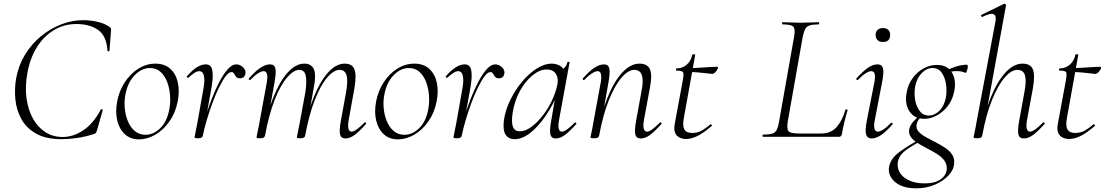

<svg xmlns="http://www.w3.org/2000/svg" viewBox="-20 -746 6024 1047"><path d="M316 13Q232 13 178.5 -16.5Q125 -46 97.5 -95Q70 -144 64 -202.5Q58 -261 68 -319Q81 -390 116.5 -448Q152 -506 203 -548Q254 -590 313.5 -613Q373 -636 433 -636Q474 -636 514 -626.5Q554 -617 577 -599Q584 -594 585 -590Q586 -586 585 -575L577 -470Q576 -466 571 -466Q566 -466 566 -470Q561 -551 514.5 -583Q468 -615 396 -615Q329 -615 273.5 -581.5Q218 -548 180.5 -487.5Q143 -427 129 -346Q116 -274 124.5 -211Q133 -148 159 -100.5Q185 -53 226.5 -26Q268 1 322 1Q380 1 435 -36Q490 -73 530 -149Q532 -152 537 -150Q542 -148 540 -145L510 -39Q506 -26 503.5 -22Q501 -18 492 -15Q445 0 399.5 6.5Q354 13 316 13Z M738 14Q692 14 661.5 -13.5Q631 -41 619.5 -88Q608 -135 619 -193Q630 -251 660.5 -297.5Q691 -344 734.5 -371.5Q778 -399 827 -399Q878 -399 909 -370.5Q940 -342 950 -295Q960 -248 949 -193Q937 -131 904 -84Q871 -37 827 -11.5Q783 14 738 14ZM773 -11Q817 -11 854 -47Q891 -83 903 -149Q910 -184 907.5 -223Q905 -262 892.5 -296.5Q880 -331 856.5 -353Q833 -375 798 -375Q753 -375 715.5 -337Q678 -299 665 -236Q657 -199 660 -160Q663 -121 676.5 -87Q690 -53 714.5 -32Q739 -11 773 -11Z M1086 -6 1076 -7Q1084 -50 1099 -102Q1114 -154 1134 -205.5Q1154 -257 1176.5 -300Q1199 -343 1222.5 -369Q1246 -395 1268 -395Q1281 -395 1293.5 -388Q1306 -381 1313.5 -369Q1321 -357 1318 -343Q1315 -330 1307.5 -324.5Q1300 -319 1289 -319Q1274 -319 1267.5 -327.5Q1261 -336 1256.5 -344.5Q1252 -353 1242 -353Q1227 -353 1209.5 -329Q1192 -305 1173 -266Q1154 -227 1137 -180.5Q1120 -134 1106.5 -88Q1093 -42 1086 -6ZM1061 8Q1048 8 1044.5 6.5Q1041 5 1041 2Q1041 -1 1046.5 -26.5Q1052 -52 1056 -74L1087 -249Q1096 -295 1094 -318Q1092 -341 1084.5 -349.5Q1077 -358 1068 -358Q1053 -358 1036.5 -346Q1020 -334 1007 -322Q1005 -320 1001 -323.5Q997 -327 999 -330Q1027 -362 1052.5 -378.5Q1078 -395 1103 -395Q1120 -395 1129.5 -383Q1139 -371 1140 -339.5Q1141 -308 1130 -249L1086 -6Q1084 8 1061 8Z M1863 9Q1840 9 1834.5 -12.5Q1829 -34 1839 -89L1868 -248Q1878 -307 1869.5 -336Q1861 -365 1832 -365Q1800 -365 1764 -323Q1728 -281 1696.5 -200.5Q1665 -120 1644 -6L1634 -7Q1654 -123 1689 -211.5Q1724 -300 1768 -349.5Q1812 -399 1860 -399Q1900 -399 1912.5 -368.5Q1925 -338 1913 -267L1881 -89Q1876 -58 1880.5 -43Q1885 -28 1897 -28Q1909 -28 1927 -41.5Q1945 -55 1967 -77Q1971 -81 1975 -77Q1979 -73 1975 -69Q1942 -32 1915.5 -11.5Q1889 9 1863 9ZM1399 8Q1386 8 1382.5 6.5Q1379 5 1379 2Q1379 -1 1384 -23.5Q1389 -46 1393 -68L1435 -297Q1445 -358 1418 -358Q1406 -358 1387 -346Q1368 -334 1346 -311Q1343 -307 1338.5 -311.5Q1334 -316 1338 -319Q1371 -357 1399.5 -376Q1428 -395 1453 -395Q1476 -395 1481.5 -373.5Q1487 -352 1477 -297L1425 -6Q1422 8 1399 8ZM1619 8Q1606 8 1602.5 6.5Q1599 5 1599 2Q1599 -1 1604.5 -26.5Q1610 -52 1614 -74L1646 -248Q1654 -307 1646.5 -336Q1639 -365 1612 -365Q1581 -365 1545 -323Q1509 -281 1477.5 -200.5Q1446 -120 1425 -6L1414 -7Q1434 -123 1469 -211.5Q1504 -300 1548 -349.5Q1592 -399 1640 -399Q1678 -399 1691.5 -368.5Q1705 -338 1691 -267L1644 -6Q1642 8 1619 8Z M2150 14Q2104 14 2073.5 -13.5Q2043 -41 2031.5 -88Q2020 -135 2031 -193Q2042 -251 2072.5 -297.5Q2103 -344 2146.5 -371.5Q2190 -399 2239 -399Q2290 -399 2321 -370.5Q2352 -342 2362 -295Q2372 -248 2361 -193Q2349 -131 2316 -84Q2283 -37 2239 -11.5Q2195 14 2150 14ZM2185 -11Q2229 -11 2266 -47Q2303 -83 2315 -149Q2322 -184 2319.5 -223Q2317 -262 2304.5 -296.5Q2292 -331 2268.5 -353Q2245 -375 2210 -375Q2165 -375 2127.5 -337Q2090 -299 2077 -236Q2069 -199 2072 -160Q2075 -121 2088.5 -87Q2102 -53 2126.5 -32Q2151 -11 2185 -11Z M2498 -6 2488 -7Q2496 -50 2511 -102Q2526 -154 2546 -205.5Q2566 -257 2588.5 -300Q2611 -343 2634.5 -369Q2658 -395 2680 -395Q2693 -395 2705.5 -388Q2718 -381 2725.5 -369Q2733 -357 2730 -343Q2727 -330 2719.5 -324.5Q2712 -319 2701 -319Q2686 -319 2679.5 -327.5Q2673 -336 2668.5 -344.5Q2664 -353 2654 -353Q2639 -353 2621.5 -329Q2604 -305 2585 -266Q2566 -227 2549 -180.5Q2532 -134 2518.5 -88Q2505 -42 2498 -6ZM2473 8Q2460 8 2456.5 6.5Q2453 5 2453 2Q2453 -1 2458.5 -26.5Q2464 -52 2468 -74L2499 -249Q2508 -295 2506 -318Q2504 -341 2496.5 -349.5Q2489 -358 2480 -358Q2465 -358 2448.5 -346Q2432 -334 2419 -322Q2417 -320 2413 -323.5Q2409 -327 2411 -330Q2439 -362 2464.5 -378.5Q2490 -395 2515 -395Q2532 -395 2541.5 -383Q2551 -371 2552 -339.5Q2553 -308 2542 -249L2498 -6Q2496 8 2473 8Z M2786 13Q2754 13 2737.5 -11Q2721 -35 2728 -91Q2736 -146 2762.5 -200.5Q2789 -255 2826.5 -300Q2864 -345 2906.5 -372Q2949 -399 2988 -399Q3006 -399 3023 -392.5Q3040 -386 3052 -371Q3064 -356 3066 -332L3028 -357Q3039 -359 3055 -373.5Q3071 -388 3074 -407Q3076 -410 3081.5 -409Q3087 -408 3086 -406L3028 -89Q3018 -28 3044 -28Q3056 -28 3074 -41.5Q3092 -55 3114 -77Q3117 -80 3121 -76Q3125 -72 3122 -69Q3089 -32 3062.5 -11.5Q3036 9 3010 9Q2987 9 2981.5 -12.5Q2976 -34 2986 -89L3010 -229L3026 -246Q2995 -172 2954.5 -113Q2914 -54 2870.5 -20.5Q2827 13 2786 13ZM2815 -30Q2844 -30 2875.5 -52.5Q2907 -75 2936.5 -112Q2966 -149 2988 -194Q3010 -239 3019 -283Q3027 -318 3011.5 -343Q2996 -368 2957 -367Q2921 -366 2882.5 -334Q2844 -302 2814.5 -248.5Q2785 -195 2775 -127Q2768 -80 2777 -55Q2786 -30 2815 -30Z M3474 9Q3450 9 3444.5 -12.5Q3439 -34 3449 -89L3478 -248Q3502 -365 3439 -365Q3406 -365 3369.5 -323Q3333 -281 3300.5 -200.5Q3268 -120 3247 -6L3236 -7Q3257 -123 3292 -211.5Q3327 -300 3372.5 -349.5Q3418 -399 3467 -399Q3510 -399 3524 -368.5Q3538 -338 3524 -267L3491 -89Q3486 -58 3491 -43Q3496 -28 3509 -28Q3520 -28 3538 -41.5Q3556 -55 3578 -77Q3581 -81 3585.5 -77Q3590 -73 3586 -69Q3553 -32 3526.5 -11.5Q3500 9 3474 9ZM3221 8Q3208 8 3204 6.5Q3200 5 3200 2Q3200 -1 3205.5 -24.5Q3211 -48 3215 -74L3256 -297Q3266 -358 3239 -358Q3227 -358 3208 -346Q3189 -334 3167 -311Q3164 -307 3159.5 -311.5Q3155 -316 3159 -319Q3192 -357 3220.5 -376Q3249 -395 3274 -395Q3297 -395 3302.5 -373.5Q3308 -352 3298 -297L3247 -6Q3245 8 3221 8Z M3721 12Q3703 12 3686.5 4.5Q3670 -3 3662 -20.5Q3654 -38 3659 -68L3703 -306Q3710 -344 3704.5 -352.5Q3699 -361 3669 -361Q3665 -361 3666 -367Q3667 -373 3670 -373Q3702 -373 3725.5 -394Q3749 -415 3755 -447Q3755 -450 3763.5 -450Q3772 -450 3771 -447L3709 -102Q3701 -60 3712 -40.5Q3723 -21 3754 -21Q3786 -21 3809.5 -35.5Q3833 -50 3854 -68Q3856 -70 3860 -66Q3864 -62 3862 -60Q3817 -21 3783.5 -4.5Q3750 12 3721 12ZM3863 -343Q3860 -343 3840 -345.5Q3820 -348 3793.5 -350.5Q3767 -353 3743 -353L3745 -375Q3768 -375 3799 -377Q3830 -379 3856 -380.5Q3882 -382 3888 -382Q3892 -382 3894 -380Q3896 -378 3895 -374Q3893 -366 3883 -354.5Q3873 -343 3863 -343Z M4141 0Q4138 0 4138 -6Q4138 -12 4141 -12Q4173 -12 4190 -17Q4207 -22 4215 -37Q4223 -52 4228 -81L4310 -544Q4318 -587 4306.5 -600Q4295 -613 4247 -613Q4245 -613 4245 -619Q4245 -625 4247 -625Q4267 -625 4291.5 -623.5Q4316 -622 4344 -622Q4373 -622 4399.5 -623.5Q4426 -625 4445 -625Q4447 -625 4447 -619Q4447 -613 4445 -613Q4413 -613 4395.5 -607.5Q4378 -602 4370.5 -587Q4363 -572 4357 -543L4276 -85Q4269 -43 4280 -30.5Q4291 -18 4338 -18H4458Q4512 -18 4543 -54Q4574 -90 4590 -147Q4590 -150 4596.5 -149Q4603 -148 4602 -145Q4594 -119 4585 -82.5Q4576 -46 4571 -15Q4568 0 4555 0Z M4733 9Q4711 9 4703.5 -11Q4696 -31 4707 -89L4748 -297Q4760 -358 4731 -358Q4719 -358 4700 -346Q4681 -334 4659 -311Q4656 -307 4651.5 -311.5Q4647 -316 4651 -319Q4685 -357 4712.5 -376Q4740 -395 4765 -395Q4789 -395 4795 -373.5Q4801 -352 4790 -297L4750 -89Q4744 -58 4749 -43Q4754 -28 4767 -28Q4778 -28 4797 -40Q4816 -52 4838 -75Q4842 -79 4846 -74.5Q4850 -70 4846 -67Q4813 -29 4785.5 -10Q4758 9 4733 9ZM4795 -517Q4776 -517 4765.5 -527Q4755 -537 4755 -556Q4755 -573 4765.5 -583Q4776 -593 4795 -593Q4814 -593 4824 -583Q4834 -573 4834 -556Q4834 -517 4795 -517Z M4976 281Q4922 281 4887 263.5Q4852 246 4837 218Q4822 190 4829 159Q4840 115 4885 82.5Q4930 50 4987 18L4994 26Q4969 41 4943.5 56.5Q4918 72 4899.5 91Q4881 110 4876 138Q4871 170 4887.5 196.5Q4904 223 4939 238.5Q4974 254 5023 254Q5079 254 5110 231.5Q5141 209 5143 175Q5144 148 5128.5 128Q5113 108 5088 92.5Q5063 77 5035.5 63Q5008 49 4984 34Q4960 19 4947 1Q4934 -17 4938 -41Q4943 -63 4959.5 -82Q4976 -101 5001 -123L5012 -115Q5000 -108 4990 -94Q4980 -80 4978 -65Q4975 -44 4989.5 -28Q5004 -12 5028.5 1.5Q5053 15 5080.5 29Q5108 43 5132.5 59Q5157 75 5171.5 96Q5186 117 5183 146Q5181 180 5152 211Q5123 242 5077 261.5Q5031 281 4976 281ZM5020 -98Q4982 -98 4957.5 -118.5Q4933 -139 4924.5 -172.5Q4916 -206 4925 -246Q4933 -288 4957.5 -321Q4982 -354 5016.5 -373Q5051 -392 5090 -392Q5129 -392 5152.5 -372Q5176 -352 5184 -319Q5192 -286 5183 -246Q5174 -201 5148.5 -168Q5123 -135 5089 -116.5Q5055 -98 5020 -98ZM5045 -116Q5076 -116 5102.5 -142Q5129 -168 5138 -214Q5144 -248 5139 -285Q5134 -322 5116 -348.5Q5098 -375 5065 -375Q5033 -375 5006 -347Q4979 -319 4971 -276Q4964 -241 4970 -203.5Q4976 -166 4995 -141Q5014 -116 5045 -116ZM5127 -346 5126 -353Q5156 -371 5190 -382Q5224 -393 5252 -393Q5257 -393 5257.5 -385.5Q5258 -378 5255.5 -369Q5253 -360 5250 -353.5Q5247 -347 5244 -349Q5221 -360 5188.5 -358Q5156 -356 5127 -346Z M5310 8Q5297 8 5293 6.5Q5289 5 5289 2Q5289 -1 5294.5 -24.5Q5300 -48 5304 -74L5408 -627Q5415 -659 5399.5 -668Q5384 -677 5337 -654Q5333 -652 5330.5 -658Q5328 -664 5332 -665L5455 -725Q5459 -727 5463 -723Q5467 -719 5466 -717L5336 -6Q5334 8 5310 8ZM5563 9Q5539 9 5533.5 -12.5Q5528 -34 5538 -89L5567 -248Q5578 -307 5569 -336Q5560 -365 5528 -365Q5495 -365 5458.5 -323Q5422 -281 5389.5 -200.5Q5357 -120 5336 -6L5325 -7Q5346 -123 5381.5 -211.5Q5417 -300 5462 -349.5Q5507 -399 5556 -399Q5599 -399 5612 -368.5Q5625 -338 5613 -267L5580 -89Q5575 -58 5579.5 -43Q5584 -28 5597 -28Q5609 -28 5627 -41.5Q5645 -55 5667 -77Q5671 -81 5675 -77Q5679 -73 5675 -69Q5642 -32 5615.5 -11.5Q5589 9 5563 9Z M5810 12Q5792 12 5775.5 4.5Q5759 -3 5751 -20.5Q5743 -38 5748 -68L5792 -306Q5799 -344 5793.5 -352.5Q5788 -361 5758 -361Q5754 -361 5755 -367Q5756 -373 5759 -373Q5791 -373 5814.5 -394Q5838 -415 5844 -447Q5844 -450 5852.5 -450Q5861 -450 5860 -447L5798 -102Q5790 -60 5801 -40.5Q5812 -21 5843 -21Q5875 -21 5898.5 -35.5Q5922 -50 5943 -68Q5945 -70 5949 -66Q5953 -62 5951 -60Q5906 -21 5872.5 -4.5Q5839 12 5810 12ZM5952 -343Q5949 -343 5929 -345.5Q5909 -348 5882.5 -350.5Q5856 -353 5832 -353L5834 -375Q5857 -375 5888 -377Q5919 -379 5945 -380.5Q5971 -382 5977 -382Q5981 -382 5983 -380Q5985 -378 5984 -374Q5982 -366 5972 -354.5Q5962 -343 5952 -343Z"/></svg>

Font: Cormorant Light
Style: Italic
Weight: 300
Italic angle: -10°
Designer: Christian Thalmann (Catharsis Fonts)
Foundry: Catharsis Fonts
Version: Version 4.000